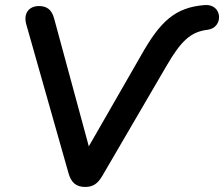

<svg xmlns="http://www.w3.org/2000/svg" viewBox="-20 -733 888 761"><path d="M317 8C349 8 367 -5 385 -35L640 -472C696 -568 734 -607 803 -615C867 -623 863 -718 792 -713C674 -704 615 -648 540 -515L332 -153L195 -658C185 -696 165 -709 134 -709C95 -709 72 -680 84 -637L252 -45C262 -10 282 8 317 8Z"/></svg>

Font: SN Pro Semibold
Style: Italic
Weight: 600
Italic angle: -9°
Designer: Tobias Whetton
Foundry: Supernotes
Version: Version 1.001;Glyphs 3.2 (3249)